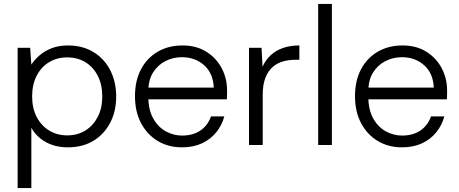

<svg xmlns="http://www.w3.org/2000/svg" viewBox="-20 -740 2344 980"><path d="M70 220V-496H134L140 -410Q156 -435 182 -457.5Q208 -480 244 -494Q280 -508 327 -508Q402 -508 457.5 -474Q513 -440 543 -381Q573 -322 573 -247Q573 -172 542.5 -113.5Q512 -55 457 -21.5Q402 12 326 12Q263 12 214.5 -14.5Q166 -41 140 -88V220ZM323 -49Q376 -49 416 -74Q456 -99 479 -143.5Q502 -188 502 -248Q502 -308 479 -353Q456 -398 416 -422.5Q376 -447 323 -447Q271 -447 230.5 -422.5Q190 -398 167 -353Q144 -308 144 -248Q144 -188 167 -143.5Q190 -99 230.5 -74Q271 -49 323 -49Z M909 12Q839 12 785 -20.5Q731 -53 700 -111.5Q669 -170 669 -249Q669 -328 699.5 -386Q730 -444 785 -476Q840 -508 911 -508Q983 -508 1034 -475.5Q1085 -443 1112 -391Q1139 -339 1139 -279Q1139 -269 1139 -258Q1139 -247 1138 -233H723V-293H1071Q1068 -366 1022 -407Q976 -448 908 -448Q863 -448 824 -428Q785 -408 761 -369.5Q737 -331 737 -274V-247Q737 -180 762 -135.5Q787 -91 826.5 -69.5Q866 -48 909 -48Q965 -48 1003 -74Q1041 -100 1057 -146H1125Q1113 -101 1084 -65Q1055 -29 1011 -8.5Q967 12 909 12Z M1251 0V-496H1315L1320 -399Q1335 -433 1361 -457.5Q1387 -482 1424 -495Q1461 -508 1508 -508V-435H1489Q1455 -435 1424.5 -426.5Q1394 -418 1371 -397.5Q1348 -377 1334.5 -342.5Q1321 -308 1321 -257V0Z M1604 0V-720H1674V0Z M2032 12Q1962 12 1908 -20.5Q1854 -53 1823 -111.5Q1792 -170 1792 -249Q1792 -328 1822.5 -386Q1853 -444 1908 -476Q1963 -508 2034 -508Q2106 -508 2157 -475.5Q2208 -443 2235 -391Q2262 -339 2262 -279Q2262 -269 2262 -258Q2262 -247 2261 -233H1846V-293H2194Q2191 -366 2145 -407Q2099 -448 2031 -448Q1986 -448 1947 -428Q1908 -408 1884 -369.5Q1860 -331 1860 -274V-247Q1860 -180 1885 -135.5Q1910 -91 1949.5 -69.5Q1989 -48 2032 -48Q2088 -48 2126 -74Q2164 -100 2180 -146H2248Q2236 -101 2207 -65Q2178 -29 2134 -8.5Q2090 12 2032 12Z"/></svg>

Font: DM Sans 24pt Light
Style: Regular
Weight: 300
Designer: Colophon Foundry, Jonny Pinhorn
Foundry: Colophon Foundry
Version: Version 4.004;gftools[0.9.30]